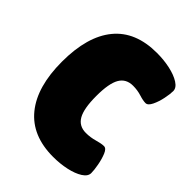

<svg xmlns="http://www.w3.org/2000/svg" viewBox="-164 -613 704 704"><g transform="rotate(45 188.0 -261.5)"><path d="M235 8Q125 8 68 -62Q11 -132 11 -262Q11 -393 67.5 -462Q124 -531 235 -531Q271 -531 303 -524Q335 -517 355.5 -504Q376 -491 376 -474Q376 -459 371 -434.5Q366 -410 356.5 -390.5Q347 -371 335 -371Q322 -371 301.5 -377.5Q281 -384 258 -384Q222 -384 205.5 -355.5Q189 -327 189 -262Q189 -197 205.5 -168Q222 -139 258 -139Q281 -139 303.5 -145.5Q326 -152 339 -152Q351 -152 359 -132.5Q367 -113 371.5 -88.5Q376 -64 376 -49Q376 -32 355.5 -19Q335 -6 303 1Q271 8 235 8Z"/></g></svg>

Font: Asap Condensed Black
Style: Regular
Weight: 900
Width: 3
Designer: Pablo Cosgaya
Foundry: Omnibus-Type
Version: Version 3.001; ttfautohint (v1.8.4.7-5d5b)